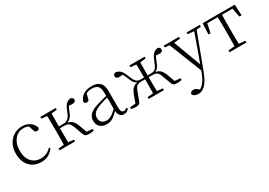

<svg xmlns="http://www.w3.org/2000/svg" viewBox="14 -1389 3543 2526"><g transform="rotate(-30 1785.0 -125.5)"><path d="M292 14Q220 14 166 -17.5Q112 -49 82 -108Q52 -167 52 -248Q52 -335 87.5 -396.5Q123 -458 180 -490Q237 -522 302 -522Q344 -522 380.5 -507Q417 -492 443.5 -464.5Q470 -437 482 -398Q475 -368 446 -368Q428 -368 418.5 -376.5Q409 -385 404 -404L376 -490L419 -452Q388 -474 360 -482.5Q332 -491 303 -491Q250 -491 207.5 -462Q165 -433 140.5 -380.5Q116 -328 116 -255Q116 -148 170 -89Q224 -30 309 -30Q354 -30 394 -47Q434 -64 469 -101L484 -88Q452 -41 406 -13.5Q360 14 292 14Z M573 0V-27L682 -38H702L808 -27V0ZM573 -482V-508H808V-482L702 -470H682ZM657 0Q658 -24 658.5 -64.5Q659 -105 659.5 -148.5Q660 -192 660 -226V-283Q660 -316 659.5 -359.5Q659 -403 658.5 -443.5Q658 -484 657 -508H725Q724 -484 723.5 -443Q723 -402 722.5 -356.5Q722 -311 722 -273V-254Q722 -206 722.5 -156.5Q723 -107 723.5 -65.5Q724 -24 725 0ZM941 -40 894 -169Q881 -203 867.5 -220Q854 -237 834 -243Q814 -249 783 -249H690V-277H782Q813 -277 836 -286Q859 -295 878.5 -320Q898 -345 915 -392Q941 -460 967.5 -488Q994 -516 1039 -522Q1076 -513 1076 -483Q1076 -464 1063 -453.5Q1050 -443 1024 -443Q1002 -443 986.5 -446Q971 -449 956 -453L1001 -479Q982 -460 969 -440Q956 -420 942 -381Q927 -340 909.5 -314.5Q892 -289 869.5 -276Q847 -263 818 -257V-268Q856 -264 881.5 -252Q907 -240 926 -216Q945 -192 960 -151L1011 -14L969 -38L1091 -26V0Q1075 3 1057.5 5.5Q1040 8 1026 8Q984 8 967.5 -2Q951 -12 941 -40Z M1285 14Q1227 14 1188 -19Q1149 -52 1149 -114Q1149 -151 1165.5 -180.5Q1182 -210 1219.5 -234Q1257 -258 1319 -276Q1362 -289 1406.5 -300.5Q1451 -312 1491 -321V-297Q1451 -287 1409.5 -275Q1368 -263 1331 -249Q1264 -225 1237.5 -194Q1211 -163 1211 -125Q1211 -78 1238 -54Q1265 -30 1309 -30Q1334 -30 1357.5 -39.5Q1381 -49 1410.5 -72Q1440 -95 1480 -134L1486 -89H1467Q1435 -55 1407 -32Q1379 -9 1350 2.5Q1321 14 1285 14ZM1547 13Q1505 13 1484.5 -17.5Q1464 -48 1462 -102V-106V-350Q1462 -407 1449 -437.5Q1436 -468 1410 -480Q1384 -492 1344 -492Q1314 -492 1284 -483Q1254 -474 1222 -454L1258 -482L1239 -402Q1235 -382 1225 -374Q1215 -366 1199 -366Q1168 -366 1162 -397Q1179 -456 1230 -489Q1281 -522 1357 -522Q1439 -522 1480 -482.5Q1521 -443 1521 -354V-113Q1521 -61 1533 -43Q1545 -25 1567 -25Q1580 -25 1590 -30Q1600 -35 1612 -46L1627 -30Q1612 -8 1591.5 2.5Q1571 13 1547 13Z M1659 0V-26L1777 -38L1737 -14L1787 -151Q1804 -193 1822.5 -217Q1841 -241 1867 -252.5Q1893 -264 1932 -267L1928 -257Q1890 -265 1866.5 -292.5Q1843 -320 1820 -381Q1805 -420 1792.5 -440Q1780 -460 1761 -479L1807 -453Q1791 -449 1775.5 -446Q1760 -443 1738 -443Q1712 -443 1698.5 -453.5Q1685 -464 1685 -483Q1685 -513 1723 -522Q1765 -515 1793 -488Q1821 -461 1846 -392Q1865 -344 1881 -318.5Q1897 -293 1916.5 -284Q1936 -275 1963 -275H2042V-247H1964Q1932 -247 1912 -241.5Q1892 -236 1878.5 -219.5Q1865 -203 1852 -169L1804 -40Q1795 -12 1778 -2Q1761 8 1720 8Q1706 8 1690.5 5.5Q1675 3 1659 0ZM2426 0Q2410 3 2394.5 5.5Q2379 8 2365 8Q2323 8 2306.5 -2Q2290 -12 2280 -40L2232 -169Q2220 -203 2206 -219.5Q2192 -236 2172.5 -241.5Q2153 -247 2121 -247H2042V-275H2122Q2150 -275 2169 -284Q2188 -293 2204 -318.5Q2220 -344 2238 -392Q2264 -461 2291.5 -488Q2319 -515 2361 -522Q2399 -513 2399 -482Q2399 -463 2385.5 -453Q2372 -443 2346 -443Q2324 -443 2309 -446Q2294 -449 2279 -453L2323 -479Q2304 -460 2291.5 -440Q2279 -420 2265 -381Q2242 -320 2219 -292.5Q2196 -265 2156 -257L2152 -267Q2191 -264 2217 -252.5Q2243 -241 2262 -217Q2281 -193 2297 -151L2347 -14L2308 -38L2426 -26ZM2012 0Q2013 -24 2013.5 -65.5Q2014 -107 2014.5 -156.5Q2015 -206 2015 -253V-270Q2015 -310 2014.5 -356Q2014 -402 2013.5 -443Q2013 -484 2012 -508H2072Q2071 -484 2070.5 -443Q2070 -402 2069.5 -356Q2069 -310 2069 -270V-253Q2069 -206 2069.5 -156.5Q2070 -107 2070.5 -65.5Q2071 -24 2072 0ZM1926 0V-27L2033 -38H2053L2158 -27V0ZM1926 -482V-508H2158V-482L2053 -470H2033Z M2529 271Q2498 271 2472.5 258.5Q2447 246 2444 223Q2447 206 2461.5 197.5Q2476 189 2495 189Q2512 189 2528.5 197.5Q2545 206 2561 221L2589 246L2559 259L2539 242Q2589 231 2629.5 183Q2670 135 2697 62L2725 -11L2728 -19L2818 -268L2903 -508H2941L2733 48Q2704 125 2672 174.5Q2640 224 2604.5 247.5Q2569 271 2529 271ZM2722 43 2504 -508H2573L2745 -44L2751 -30ZM2448 -481V-508H2680V-481L2570 -471H2546ZM2795 -481V-508H2996V-481L2915 -472H2901Z M3031 -342 3039 -508H3527L3535 -342H3502L3469 -505L3502 -477H3064L3097 -505L3064 -342ZM3155 0V-27L3271 -38H3295L3411 -27V0ZM3250 0Q3251 -24 3251.5 -64.5Q3252 -105 3252.5 -148.5Q3253 -192 3253 -226V-283Q3253 -316 3252.5 -359.5Q3252 -403 3251.5 -443.5Q3251 -484 3250 -508H3316Q3315 -484 3314.5 -443.5Q3314 -403 3313.5 -359.5Q3313 -316 3313 -283V-226Q3313 -192 3313.5 -148.5Q3314 -105 3314.5 -64.5Q3315 -24 3316 0Z"/></g></svg>

Font: Noto Serif SC ExtraLight
Style: Regular
Weight: 200
Designer: Ryoko NISHIZUKA 西塚涼子 (kana & ideographs); Frank Grießhammer (Latin, Greek & Cyrillic); Wenlong ZHANG 张文龙 (bopomofo); San
Foundry: Adobe
Version: Version 2.002-H1;hotconv 1.1.0;makeotfexe 2.6.0